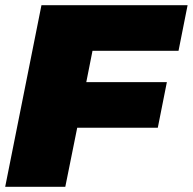

<svg xmlns="http://www.w3.org/2000/svg" viewBox="-25 -721 744 741"><path d="M664 -525H332L308 -404H619L584 -228H273L227 0H-5L135 -701H699Z"/></svg>

Font: Gontserrat Black
Style: Italic
Weight: 900
Italic angle: -11.3°
Designer: Julieta Ulanovsky
Foundry: Julieta Ulanovsky
Version: Version 6.001